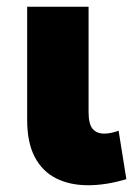

<svg xmlns="http://www.w3.org/2000/svg" viewBox="-20 -535 410 569"><path d="M241.5 14Q187 14 146.2 -6.5Q105.5 -27 83 -69.8Q60.5 -112.5 60.5 -179.5V-515H242.5V-202.5Q242.5 -167.5 254.5 -153.2Q266.5 -139 289 -139Q298.5 -139 309.2 -141.2Q320 -143.5 331.5 -147.5L354.5 -4Q324 5 295.8 9.5Q267.5 14 241.5 14Z"/></svg>

Font: Geologica Roman ExtraBold
Style: Regular
Weight: 800
Designer: Sindre Bremnes, Frode Helland
Foundry: Monokrom Skriftforlag AS
Version: Version 1.010;gftools[0.9.28]